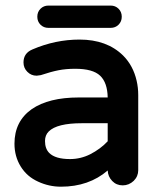

<svg xmlns="http://www.w3.org/2000/svg" viewBox="-20 -665 589 706"><path d="M158.2 -644.5H386.7Q404.3 -644.5 416 -632.8Q427.7 -621.1 427.7 -603.5Q427.7 -585.9 416 -574.2Q404.3 -562.5 386.7 -562.5H158.2Q140.6 -562.5 128.9 -574.2Q117.2 -585.9 117.2 -603.5Q117.2 -621.1 128.9 -632.8Q140.6 -644.5 158.2 -644.5ZM33.2 -136.7Q33.2 -218.8 96.7 -263.7Q159.2 -306.6 269.5 -306.6H376Q375 -361.3 348.1 -386.7Q321.3 -412.1 256.8 -412.1Q222.7 -412.1 195.3 -406.7Q168 -401.4 129.9 -388.7L115.2 -386.7H114.3Q94.7 -386.7 80.6 -400.9Q66.4 -415 66.4 -435.5Q66.4 -469.7 99.6 -483.4Q183.6 -519.5 272.5 -519.5Q373 -519.5 432.6 -460.9Q469.7 -423.8 482.4 -368.2Q488.3 -342.8 488.3 -315.4V-39.1Q488.3 -16.6 471.7 0Q454.1 16.6 431.2 16.6Q408.2 16.6 392.6 0.5Q377 -15.6 376 -38.1Q306.6 21.5 204.1 21.5Q160.2 21.5 120.1 2.9Q79.1 -15.6 56.2 -52.7Q33.2 -89.8 33.2 -136.7ZM376 -211.9H281.2Q189.5 -211.9 159.2 -181.6Q145.5 -168 145.5 -146.5Q145.5 -118.2 161.1 -102.5Q183.6 -80.1 237.3 -80.1Q276.4 -80.1 311.5 -97.7Q349.6 -117.2 376 -145.5Z"/></svg>

Font: FakePearl
Style: SemiBold
Weight: 400
Version: Version 1.2